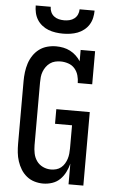

<svg xmlns="http://www.w3.org/2000/svg" viewBox="-63 -997 625 1046"><g transform="rotate(5 250.0 -473.5)"><path d="M213 8Q189 8 165.5 1Q142 -6 123 -21.5Q104 -37 91.5 -57.5Q79 -78 71.5 -101Q64 -124 61.5 -148Q59 -172 59 -196V-539Q59 -563 62 -587.5Q65 -612 72.5 -635.5Q80 -659 94 -680Q108 -701 127.5 -715.5Q147 -730 171 -736.5Q195 -743 220 -743Q240 -743 259.5 -739Q279 -735 296.5 -726Q314 -717 328.5 -703.5Q343 -690 354 -673V-735H433V-554H354Q354 -575 348 -596Q342 -617 328 -633Q314 -649 293 -656Q272 -663 251 -663Q236 -663 221 -659.5Q206 -656 193.5 -647Q181 -638 172 -625.5Q163 -613 157.5 -598.5Q152 -584 150.5 -569Q149 -554 149 -539V-196Q149 -174 153.5 -151.5Q158 -129 171 -110.5Q184 -92 205 -82Q226 -72 249 -72Q264 -72 278.5 -76Q293 -80 304.5 -89.5Q316 -99 323.5 -111.5Q331 -124 335.5 -138Q340 -152 341.5 -167Q343 -182 343 -196V-322H250V-402H433V0H352V-113Q346 -89 334.5 -66Q323 -43 305 -25.5Q287 -8 262.5 0Q238 8 213 8ZM250 -815Q230 -815 209.5 -818Q189 -821 170.5 -828Q152 -835 135.5 -848Q119 -861 108.5 -878Q98 -895 93.5 -915Q89 -935 89 -955H171Q171 -940 177 -926.5Q183 -913 194.5 -904Q206 -895 220.5 -891.5Q235 -888 250 -888Q265 -888 279.5 -891.5Q294 -895 305.5 -904Q317 -913 323 -926.5Q329 -940 329 -955H411Q411 -935 406.5 -915Q402 -895 391.5 -878Q381 -861 364.5 -848Q348 -835 329.5 -828Q311 -821 290.5 -818Q270 -815 250 -815Z"/></g></svg>

Font: Iosevka Slab Medium
Style: Regular
Weight: 500
Monospace: yes
Designer: Belleve Invis
Foundry: Belleve Invis
Version: Version 11.1.1; ttfautohint (v1.8.3)